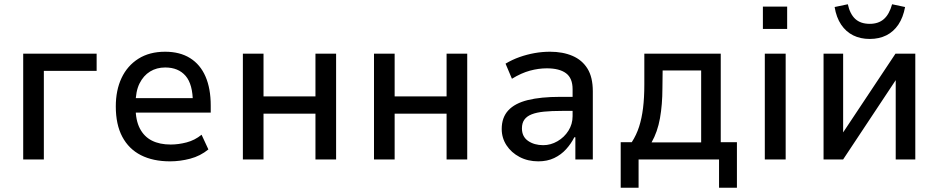

<svg xmlns="http://www.w3.org/2000/svg" viewBox="-20 -749 4409 902"><path d="M89 0V-497H434V-416H186V0Z M779 9Q699 9 642 -20Q585 -49 554.5 -106.5Q524 -164 524 -249Q524 -325 551 -382.5Q578 -440 630 -473Q682 -506 756 -506Q825 -506 873 -476Q921 -446 945.5 -389.5Q970 -333 970 -253V-220H598V-288H903L886 -267Q886 -353 852 -392.5Q818 -432 756 -432Q716 -432 685 -413Q654 -394 635.5 -357Q617 -320 617 -262V-244Q617 -184 637 -145.5Q657 -107 693.5 -88.5Q730 -70 782 -70Q818 -70 856.5 -80Q895 -90 927 -116L959 -47Q921 -16 873.5 -3.5Q826 9 779 9Z M1121 0V-497H1218V-296H1462V-497H1559V0H1462V-215H1218V0Z M1737 0V-497H1834V-296H2078V-497H2175V0H2078V-215H1834V0Z M2509 9Q2460 9 2421 -11.5Q2382 -32 2359.5 -66.5Q2337 -101 2337 -143Q2337 -197 2368 -230.5Q2399 -264 2460 -279Q2521 -294 2611 -294H2685V-228H2620Q2571 -228 2536 -224.5Q2501 -221 2478 -212Q2455 -203 2443.5 -187Q2432 -171 2432 -146Q2432 -107 2461 -87Q2490 -67 2532 -67Q2567 -67 2599 -85.5Q2631 -104 2650.5 -135Q2670 -166 2670 -203V-330Q2670 -382 2639 -405Q2608 -428 2549 -428Q2510 -428 2469.5 -417Q2429 -406 2385 -379L2355 -450Q2387 -469 2421 -481Q2455 -493 2491 -499.5Q2527 -506 2564 -506Q2624 -506 2669.5 -486.5Q2715 -467 2740 -426.5Q2765 -386 2765 -320V0H2683V-104H2678Q2663 -74 2639.5 -48Q2616 -22 2583.5 -6.5Q2551 9 2509 9Z M2896 133V-81H2948Q2970 -115 2982.5 -154Q2995 -193 3001 -241.5Q3007 -290 3007 -352V-497H3366V-81H3442V133H3358V0H2980V133ZM3041 -80H3274V-418H3093L3092 -335Q3092 -258 3080.5 -193.5Q3069 -129 3041 -80Z M3564 -613V-718H3678V-613ZM3573 0V-497H3671V0Z M3849 0V-497H3941V-118H3935L4187 -497H4280V0H4188V-380H4193L3941 0ZM4066 -566Q4022 -566 3988 -583Q3954 -600 3931.5 -633.5Q3909 -667 3901 -716L3963 -729Q3973 -683 3998 -660Q4023 -637 4066 -637Q4107 -637 4132.5 -659.5Q4158 -682 4171 -729L4232 -716Q4223 -667 4200.5 -633.5Q4178 -600 4144 -583Q4110 -566 4066 -566Z"/></svg>

Font: Nunito Sans 7pt SemiCondensed Medium
Style: Regular
Weight: 500
Width: 4
Designer: Vernon Adams
Foundry: Vernon Adams
Version: Version 3.101;gftools[0.9.27]